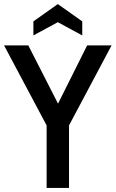

<svg xmlns="http://www.w3.org/2000/svg" viewBox="-25 -923 568 943"><path d="M523 -700 314 -307V0H204V-307L-5 -700H114L260 -414L403 -700ZM379 -818V-749L259 -814L139 -749V-818L259 -903Z"/></svg>

Font: Cabin Condensed SemiBold
Style: Regular
Weight: 600
Width: 3
Designer: Pablo Impallari
Foundry: Pablo Impallari. http://www.impallari.com Igino Marini. http://www.ikern.com
Version: Version 2.001